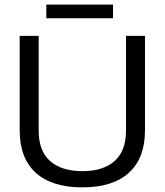

<svg xmlns="http://www.w3.org/2000/svg" viewBox="-20 -799 711 829"><path d="M180 -720V-779H468V-720ZM336 10Q204 10 134.5 -53Q65 -116 65 -236V-644H147V-235Q147 -147 196.5 -103.5Q246 -60 336 -60Q425 -60 474.5 -103.5Q524 -147 524 -235V-644H606V-236Q606 -116 536.5 -53Q467 10 336 10Z"/></svg>

Font: Kanit Light
Style: Regular
Weight: 300
Designer: Katatrad Team
Foundry: CadsonDemak
Version: Version 2.000; ttfautohint (v1.8.3)